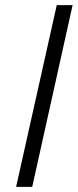

<svg xmlns="http://www.w3.org/2000/svg" viewBox="-20 -731 304 751"><path d="M43 0 202 -711H264L106 0Z"/></svg>

Font: EauTestInfant
Style: Italic
Weight: 400
Italic angle: -12°
Designer: Christian Thalmann (Catharsis Fonts)
Version: Version 0.001;PS 000.001;hotconv 1.0.88;makeotf.lib2.5.64775